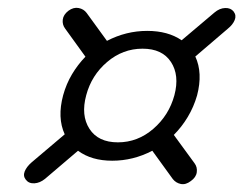

<svg xmlns="http://www.w3.org/2000/svg" viewBox="-20 -579 622 491"><path d="M46 -119.5Q38.5 -129 43.2 -140.8Q48 -152.5 60.5 -163.5L145.5 -235.5Q126 -278 141.5 -335.5Q149.5 -364.5 164.2 -389.2Q179 -414 198.5 -434L146.5 -506Q139 -516 140.5 -528.8Q142 -541.5 155 -551.5Q168 -561 181 -558.5Q194 -556 201.5 -546L253.5 -474.5Q302.5 -500 356.5 -500Q409.5 -500 444.5 -476L528.5 -547Q541.5 -558 555.8 -558.5Q570 -559 577.5 -549.5Q585 -539.5 580.2 -527.8Q575.5 -516 562.5 -505.5L479.5 -434.5Q499 -392.5 484 -335Q475.5 -305.5 460.2 -280Q445 -254.5 424.5 -234L477.5 -161.5Q485 -151.5 483.2 -138.5Q481.5 -125.5 468 -116Q455 -106 442.5 -108.5Q430 -111 422 -121L369.5 -193.5Q320.5 -168 267 -168Q214 -168 179.5 -193.5L95 -121.5Q82 -111 67.8 -110.2Q53.5 -109.5 46 -119.5ZM281.5 -215Q332 -215 372 -249.5Q412 -284 426 -335.5Q439.5 -386.5 417.2 -420.5Q395 -454.5 344.5 -454.5Q294 -454.5 254 -420.5Q214 -386.5 200.5 -335.5Q186.5 -284 208.8 -249.5Q231 -215 281.5 -215Z"/></svg>

Font: Fraunces 9pt S050
Style: Italic
Weight: 400
Italic angle: -16°
Version: Version 1.000; ttfautohint (v1.8.3)